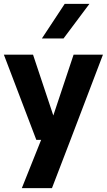

<svg xmlns="http://www.w3.org/2000/svg" viewBox="-30 -724 553 994"><path d="M433 -704 299 -525H187L305 -704ZM239 250H83L183 0H158L-10 -441H141L246 -126L351 -441H503L335 0Z"/></svg>

Font: Puffins on Iceburgs(2)
Style: on-Iceburgs-Bold
Weight: 700
Version: Version 1.0